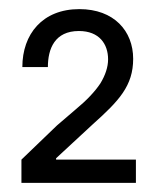

<svg xmlns="http://www.w3.org/2000/svg" viewBox="-20 -780 345 421"><path d="M27 -379H278V-430H103V-433L184 -508C241 -559 272 -592 272 -651C272 -712 230 -760 154 -760C73 -760 29 -705 29 -633H85C85 -673 100 -712 153 -712C198 -712 217 -683 217 -650C217 -633 211 -615 200 -597C188 -579 170 -560 147 -541C124 -521 110 -509 105 -505L27 -430Z"/></svg>

Font: Be Vietnam
Style: Regular
Weight: 400
Designer: Gabriel Lam
Foundry: TypeRant
Version: Version 4.000